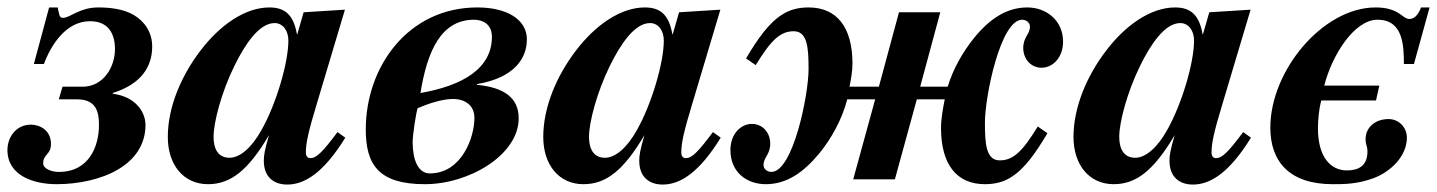

<svg xmlns="http://www.w3.org/2000/svg" viewBox="-31 -482 3862 516"><path d="M101 -462 60 -310H87C107 -363 147 -425 211 -425C262 -425 278 -389 278 -350C278 -302 247 -249 191 -249H137L127 -215H176C228 -215 235 -181 235 -146C235 -91 210 -20 127 -20C106 -20 85 -29 85 -43C85 -68 106 -66 106 -95C106 -132 76 -147 52 -147C12 -147 -11 -113 -11 -79C-11 -9 61 13 121 13C180 13 242 0 287 -27C331 -53 360 -93 360 -146C360 -184 330 -223 272 -230V-232C348 -256 378 -302 378 -357C378 -396 357 -425 328 -442C300 -458 265 -462 233 -462C182 -462 158 -434 138 -434C128 -434 128 -444 124 -462Z M876 -127C835 -72 819 -57 803 -57C795 -57 791 -63 791 -72C791 -97 797 -126 821 -205L896 -456L785 -449L768 -390H767C758 -441 736 -462 693 -462C628 -462 560 -415 507 -345C456 -278 420 -194 420 -114C420 -38 463 13 528 13C589 13 636 -24 692 -119C680 -78 678 -64 678 -50C678 -7 704 14 741 14C788 14 839 -18 897 -112ZM744 -373C744 -313 711 -202 672 -133C645 -84 613 -58 586 -58C560 -58 543 -75 543 -115C543 -153 564 -234 599 -305C627 -362 665 -420 707 -420C729 -420 744 -400 744 -373Z M1251 -256C1351 -273 1385 -325 1385 -376C1385 -430 1331 -462 1252 -462C1066 -462 952 -303 952 -134C952 -39 987 13 1111 13C1230 13 1363 -66 1363 -164C1363 -219 1324 -247 1251 -254ZM1291 -383C1291 -298 1213 -252 1099 -232C1117 -344 1154 -429 1243 -429C1264 -429 1291 -419 1291 -383ZM1244 -165C1244 -113 1210 -16 1124 -16C1092 -16 1078 -54 1078 -100C1078 -121 1087 -176 1091 -191C1116 -202 1156 -216 1186 -216C1219 -216 1244 -199 1244 -165Z M1885 -127C1844 -72 1828 -57 1812 -57C1804 -57 1800 -63 1800 -72C1800 -97 1806 -126 1830 -205L1905 -456L1794 -449L1777 -390H1776C1767 -441 1745 -462 1702 -462C1637 -462 1569 -415 1516 -345C1465 -278 1429 -194 1429 -114C1429 -38 1472 13 1537 13C1598 13 1645 -24 1701 -119C1689 -78 1687 -64 1687 -50C1687 -7 1713 14 1750 14C1797 14 1848 -18 1906 -112ZM1753 -373C1753 -313 1720 -202 1681 -133C1654 -84 1622 -58 1595 -58C1569 -58 1552 -75 1552 -115C1552 -153 1573 -234 1608 -305C1636 -362 1674 -420 1716 -420C1738 -420 1753 -400 1753 -373Z M2442 -249 2496 -449H2385L2331 -249H2252C2256 -268 2260 -291 2260 -311C2260 -409 2218 -462 2142 -462C2115 -462 2092 -456 2073 -444C2035 -421 2005 -377 1974 -325L2000 -307C2041 -374 2066 -398 2102 -398C2139 -398 2142 -354 2142 -296C2142 -226 2100 -20 2042 -20C2031 -20 2021 -28 2021 -38C2021 -60 2039 -66 2039 -96C2039 -126 2018 -149 1990 -149C1959 -149 1932 -121 1932 -79C1932 -18 1977 13 2027 13C2083 13 2128 -18 2171 -70C2203 -109 2232 -161 2246 -215H2321L2262 0H2374L2433 -215H2508C2503 -190 2498 -163 2498 -138C2498 -40 2540 13 2616 13C2643 13 2666 7 2685 -5C2723 -28 2753 -72 2784 -124L2758 -142C2717 -75 2692 -51 2656 -51C2619 -51 2616 -95 2616 -153C2616 -223 2658 -429 2716 -429C2727 -429 2737 -421 2737 -411C2737 -389 2719 -383 2719 -353C2719 -323 2740 -300 2768 -300C2799 -300 2826 -328 2826 -370C2826 -428 2780 -462 2730 -462C2674 -462 2628 -431 2586 -379C2557 -343 2530 -296 2516 -249Z M3310 -127C3269 -72 3253 -57 3237 -57C3229 -57 3225 -63 3225 -72C3225 -97 3231 -126 3255 -205L3330 -456L3219 -449L3202 -390H3201C3192 -441 3170 -462 3127 -462C3062 -462 2994 -415 2941 -345C2890 -278 2854 -194 2854 -114C2854 -38 2897 13 2962 13C3023 13 3070 -24 3126 -119C3114 -78 3112 -64 3112 -50C3112 -7 3138 14 3175 14C3222 14 3273 -18 3331 -112ZM3178 -373C3178 -313 3145 -202 3106 -133C3079 -84 3047 -58 3020 -58C2994 -58 2977 -75 2977 -115C2977 -153 2998 -234 3033 -305C3061 -362 3099 -420 3141 -420C3163 -420 3178 -400 3178 -373Z M3811 -462H3788C3783 -448 3773 -431 3757 -431C3737 -431 3730 -462 3666 -462C3524 -462 3383 -292 3383 -139C3383 -50 3432 13 3551 13C3581 13 3616 13 3660 -3C3706 -20 3750 -62 3750 -112C3750 -140 3728 -162 3701 -162C3664 -162 3639 -139 3639 -108C3639 -93 3644 -89 3644 -75C3644 -37 3621 -24 3589 -24C3545 -24 3511 -60 3511 -137C3511 -161 3514 -191 3520 -212H3667L3676 -252H3528C3548 -332 3608 -429 3671 -429C3739 -429 3742 -362 3742 -310H3769Z"/></svg>

Font: XITS
Style: Bold Italic
Weight: 700
Italic angle: -16.33°
Designer: MicroPress Inc., with final additions and corrections provided by Coen Hoffman, Elsevier (retired)
Version: Version 1.105